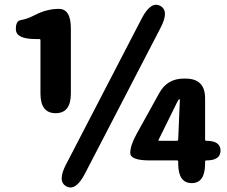

<svg xmlns="http://www.w3.org/2000/svg" viewBox="-20 -783 970 821"><path d="M264 14Q224 -7 263 -81L586 -704Q625 -779 665 -758Q705 -737 666 -663L343 -40Q304 35 264 14ZM800 0Q742 0 742 -84V-92Q742 -97 737 -97H621Q537 -97 537 -129Q537 -161 564 -210L661 -385Q695 -447 766 -447H773Q857 -447 857 -363V-186Q857 -181 862 -181Q923 -181 923 -139Q923 -97 862 -97Q857 -97 857 -92V-84Q857 0 800 0ZM658 -185Q656 -181 661 -181H736Q742 -181 742 -187L749 -354Q749 -359 746.5 -359Q744 -359 737 -345ZM218 -299Q153 -299 153 -383V-611Q153 -616 148 -616H133Q51 -616 48 -655Q46 -694 70.5 -697.5Q95 -701 132 -720Q181 -745 232 -745Q283 -745 283 -661V-383Q283 -299 218 -299Z"/></svg>

Font: Resource Han Rounded JP Heavy
Style: Regular
Weight: 900
Designer: Cyano Hao (round all glyphs); Ryoko NISHIZUKA 西塚涼子 (kana, bopomofo & ideographs); Paul D. Hunt (Latin, Greek & Cyrillic)
Foundry: Cyano Hao
Version: 0.990